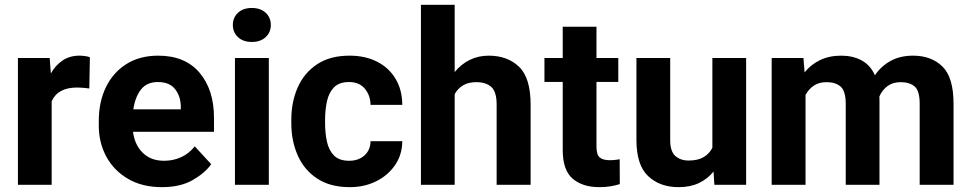

<svg xmlns="http://www.w3.org/2000/svg" viewBox="-20 -770 4047 800"><path d="M354.5 -531.7 352.1 -401.4Q341.8 -402.8 327.4 -404.1Q313 -405.3 301.3 -405.3Q220.7 -405.3 195.3 -348.1V0H54.7V-528.3H187L191.9 -463.9Q211.4 -498.5 241.2 -518.3Q271 -538.1 310.5 -538.1Q321.8 -538.1 334.2 -536.4Q346.7 -534.7 354.5 -531.7Z M654.8 9.8Q572.8 9.8 513.7 -24.7Q454.6 -59.1 423.1 -117.2Q391.6 -175.3 391.6 -246.1V-265.6Q391.6 -345.7 421.6 -407.2Q451.7 -468.8 507.1 -503.4Q562.5 -538.1 639.2 -538.1Q751.5 -538.1 811.5 -467Q871.6 -396 871.6 -279.3V-220.7H534.2Q541 -167 574.7 -133.5Q608.4 -100.1 663.6 -100.1Q701.7 -100.1 734.6 -115Q767.6 -129.9 791.5 -160.2L859.9 -85.9Q835 -49.8 783.4 -20Q731.9 9.8 654.8 9.8ZM637.7 -428.2Q591.8 -428.2 567.4 -397Q543 -365.7 535.6 -314.5H733.4V-325.2Q732.9 -368.7 709.7 -398.4Q686.5 -428.2 637.7 -428.2Z M950.2 -666Q950.2 -696.8 971.7 -716.8Q993.2 -736.8 1029.3 -736.8Q1065.4 -736.8 1086.9 -716.8Q1108.4 -696.8 1108.4 -666Q1108.4 -635.3 1086.9 -615.2Q1065.4 -595.2 1029.3 -595.2Q993.2 -595.2 971.7 -615.2Q950.2 -635.3 950.2 -666ZM1100.1 -528.3V0H959V-528.3Z M1434.6 -100.1Q1473.6 -100.1 1498.5 -122.3Q1523.4 -144.5 1523.9 -181.6H1656.2Q1655.8 -126 1626.5 -82.8Q1597.2 -39.6 1547.9 -14.9Q1498.5 9.8 1437.5 9.8Q1356 9.8 1301.8 -25.9Q1247.6 -61.5 1220.7 -122.1Q1193.8 -182.6 1193.8 -256.8V-271Q1193.8 -345.7 1220.7 -406.2Q1247.6 -466.8 1301.5 -502.4Q1355.5 -538.1 1436.5 -538.1Q1501.5 -538.1 1550.8 -513.2Q1600.1 -488.3 1627.9 -442.1Q1655.8 -396 1656.2 -333H1523.9Q1523.4 -372.6 1500.2 -400.4Q1477.1 -428.2 1434.1 -428.2Q1393.1 -428.2 1371.6 -406Q1350.1 -383.8 1342.3 -347.9Q1334.5 -312 1334.5 -271V-256.8Q1334.5 -215.3 1342.3 -179.7Q1350.1 -144 1371.6 -122.1Q1393.1 -100.1 1434.6 -100.1Z M1874.5 -750V-469.7Q1900.4 -502 1936.5 -520Q1972.7 -538.1 2016.1 -538.1Q2094.7 -538.1 2142.8 -491.7Q2190.9 -445.3 2190.9 -334V0H2049.3V-335Q2049.3 -387.7 2027.1 -407.7Q2004.9 -427.7 1964.4 -427.7Q1931.2 -427.7 1909.2 -414.3Q1887.2 -400.9 1874.5 -377.9V0H1733.9V-750Z M2556.2 -528.3V-428.7H2465.3V-159.2Q2465.3 -125 2479 -113.8Q2492.7 -102.5 2520.5 -102.5Q2533.7 -102.5 2543.9 -103.8Q2554.2 -105 2562 -106.4L2562.5 -2.9Q2544.4 2.9 2523.4 6.3Q2502.4 9.8 2477.1 9.8Q2407.2 9.8 2366 -25.6Q2324.7 -61 2324.7 -145V-428.7H2248.5V-528.3H2324.7V-658.7H2465.3V-528.3Z M2956.5 0 2953.1 -55.2Q2928.2 -24.4 2892.1 -7.3Q2856 9.8 2807.6 9.8Q2729.5 9.8 2680.7 -36.1Q2631.8 -82 2631.8 -187V-528.3H2772.5V-186Q2772.5 -139.2 2793.9 -120.1Q2815.4 -101.1 2849.1 -101.1Q2888.2 -101.1 2912.1 -115.5Q2936 -129.9 2948.2 -154.3V-528.3H3088.9V0Z M3423.8 -427.7Q3392.6 -427.7 3371.1 -413.3Q3349.6 -398.9 3336.4 -374.5V0H3195.3V-528.3H3327.6L3332.5 -468.3Q3358.4 -501 3396.7 -519.5Q3435.1 -538.1 3484.9 -538.1Q3532.7 -538.1 3569.3 -518.8Q3606 -499.5 3625.5 -456.5Q3650.9 -494.1 3690.7 -516.1Q3730.5 -538.1 3784.2 -538.1Q3860.8 -538.1 3907 -492.7Q3953.1 -447.3 3953.1 -337.4V0H3812V-337.4Q3812 -392.1 3790.8 -409.9Q3769.5 -427.7 3732.9 -427.7Q3700.2 -427.7 3678 -411.4Q3655.8 -395 3644 -367.7Q3644.5 -360.4 3644.5 -352.5V0H3503.9V-336.9Q3503.9 -390.6 3482.7 -409.2Q3461.4 -427.7 3423.8 -427.7Z"/></svg>

Font: Vazirmatn RD FD
Style: Bold
Weight: 700
Designer: Saber Rastikerdar
Foundry: Saber Rastikerdar
Version: Version 33.003